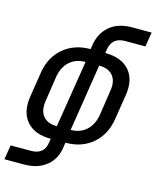

<svg xmlns="http://www.w3.org/2000/svg" viewBox="-143 -819 884 1089"><g transform="rotate(15 299.5 -275.0)"><path d="M210 20 213 0Q117 0 70.5 -54.5Q24 -109 39 -203L62 -349Q77 -442 141 -496Q205 -550 300 -550L303 -571Q314 -645 363.5 -687.5Q413 -730 495 -730H610L596 -645H477Q400 -645 389 -570L386 -550Q482 -550 528.5 -496Q575 -442 560 -349L537 -203Q522 -109 458.5 -54.5Q395 0 299 0L296 21Q288 95 237 137.5Q186 180 104 180H-11L3 95H122Q201 95 210 20ZM228 -78 291 -472Q235 -472 198.5 -439.5Q162 -407 152 -349L130 -203Q120 -144 146 -111Q172 -78 228 -78ZM309 -78Q364 -78 400.5 -111Q437 -144 447 -203L469 -349Q479 -407 453 -439.5Q427 -472 371 -472Z"/></g></svg>

Font: JetBrains Mono NL Medium
Style: Italic
Weight: 500
Italic angle: -9°
Monospace: yes
Designer: Philipp Nurullin, Konstantin Bulenkov
Foundry: JetBrains
Version: Version 2.305; ttfautohint (v1.8.4.7-5d5b)